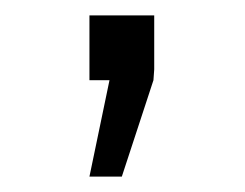

<svg xmlns="http://www.w3.org/2000/svg" viewBox="-20 -104 318 249"><path d="M96 0V-84H180V-14L179 0L138 125H96L122 0Z"/></svg>

Font: CMU Sans Serif
Style: Medium
Weight: 500
Version: Version 0.7.0